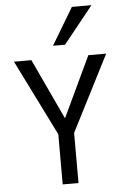

<svg xmlns="http://www.w3.org/2000/svg" viewBox="-65 -1059 729 1105"><g transform="rotate(-5 300.0 -506.5)"><path d="M33.7 0ZM342.8 0H251.5V-289.6L33.7 -728H134.3L297.9 -377.9L463.4 -728H566.4L342.8 -289.6ZM265.6 -799.8 393.1 -1013.2H506.3L335 -799.8Z"/></g></svg>

Font: Oxygen Mono
Style: Regular
Weight: 400
Designer: Vernon Adams
Foundry: Vernon Adams
Version: Version 0.201; ttfautohint (v0.8) -r 50 -G 200 -x